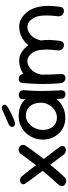

<svg xmlns="http://www.w3.org/2000/svg" viewBox="641 -1360 726 2048"><g transform="rotate(-90 1004.0 -336.0)"><path d="M64 -4Q52 -12 47.5 -21Q43 -30 43.5 -39Q44 -48 46.5 -55Q49 -62 51.5 -66Q54 -70 54 -70Q83 -102 108 -130Q133 -158 157 -186Q181 -214 206 -245Q187 -270 170 -292.5Q153 -315 136.5 -337Q120 -359 103 -382.5Q86 -406 66 -434Q66 -434 64.5 -439Q63 -444 62.5 -451Q62 -458 66 -466Q70 -474 81 -480Q92 -486 102 -486.5Q112 -487 120.5 -484Q129 -481 134 -478.5Q139 -476 139 -476Q158 -454 179.5 -427Q201 -400 223 -371.5Q245 -343 265 -315Q293 -351 315 -380Q337 -409 356 -434.5Q375 -460 392 -484Q392 -484 396.5 -488Q401 -492 409.5 -496Q418 -500 429.5 -500.5Q441 -501 455 -494Q471 -486 477 -475.5Q483 -465 482.5 -454.5Q482 -444 480 -437.5Q478 -431 478 -431Q454 -397 434 -368.5Q414 -340 396 -316Q378 -292 362.5 -271.5Q347 -251 332 -233Q363 -192 389.5 -157Q416 -122 436.5 -95.5Q457 -69 467 -52Q467 -52 469 -48Q471 -44 471.5 -37.5Q472 -31 470.5 -24Q469 -17 463 -10.5Q457 -4 444 1Q427 7 413 2.5Q399 -2 391 -8Q383 -14 383 -14L271 -163Q235 -120 199.5 -78.5Q164 -37 131 -4Q131 -4 125.5 -1Q120 2 110 5Q100 8 88.5 6.5Q77 5 64 -4Z M771 -2Q720 -2 677.5 -20.5Q635 -39 604 -72Q573 -105 556 -149Q539 -193 539 -243Q539 -296 558.5 -342.5Q578 -389 611.5 -424.5Q645 -460 689.5 -479.5Q734 -499 786 -500Q859 -500 912 -473.5Q965 -447 993.5 -391.5Q1022 -336 1022 -250Q1022 -200 1004.5 -155.5Q987 -111 954 -77Q921 -43 875 -23Q829 -3 771 -2ZM775 -92Q806 -92 834.5 -105.5Q863 -119 884.5 -142Q906 -165 919 -195.5Q932 -226 932 -259Q932 -315 913.5 -351.5Q895 -388 863.5 -405.5Q832 -423 791 -423Q761 -423 733.5 -407.5Q706 -392 685.5 -366Q665 -340 653.5 -307.5Q642 -275 642 -242Q642 -199 658.5 -164.5Q675 -130 705 -111Q735 -92 775 -92ZM1025 -1Q1008 -1 997.5 -7Q987 -13 982 -19Q977 -25 977 -25Q970 -98 966 -170.5Q962 -243 964 -319Q966 -395 973 -476Q973 -476 977 -482Q981 -488 991.5 -493.5Q1002 -499 1021 -498Q1038 -497 1047.5 -489Q1057 -481 1061 -470.5Q1065 -460 1065.5 -452.5Q1066 -445 1066 -445Q1062 -394 1059.5 -347Q1057 -300 1057.5 -252.5Q1058 -205 1060 -153Q1062 -101 1065 -39Q1065 -39 1064 -33.5Q1063 -28 1059.5 -20.5Q1056 -13 1047.5 -7Q1039 -1 1025 -1ZM722 -540Q722 -540 717 -539Q712 -538 705 -538.5Q698 -539 691 -542.5Q684 -546 679 -554Q673 -565 675 -575Q677 -585 683 -591.5Q689 -598 694 -601.5Q699 -605 699 -605Q748 -627 788 -644Q828 -661 863 -677Q863 -677 868 -678Q873 -679 879.5 -679Q886 -679 893.5 -676Q901 -673 906 -665Q911 -656 910.5 -649Q910 -642 906.5 -636.5Q903 -631 900 -628Q897 -625 897 -625Q878 -611 856 -599Q834 -587 811 -576Q788 -565 765.5 -556Q743 -547 722 -540Z M1532 -19Q1515 -24 1506 -33Q1497 -42 1494 -51.5Q1491 -61 1490.5 -68.5Q1490 -76 1490 -76Q1501 -160 1498.5 -229.5Q1496 -299 1474 -338Q1454 -375 1427 -391.5Q1400 -408 1371 -406.5Q1342 -405 1313 -387Q1279 -365 1260 -333Q1241 -301 1233.5 -265Q1226 -229 1225 -195Q1226 -163 1226 -137Q1226 -111 1227 -91Q1228 -71 1229 -58Q1229 -58 1228.5 -54Q1228 -50 1226 -44Q1224 -38 1217.5 -33Q1211 -28 1197 -27Q1185 -26 1176 -32Q1167 -38 1161.5 -44Q1156 -50 1156 -50Q1145 -68 1144.5 -85Q1144 -102 1145.5 -123Q1147 -144 1142 -174Q1140 -211 1140.5 -241.5Q1141 -272 1145 -299.5Q1149 -327 1158 -351Q1167 -375 1183 -398Q1203 -424 1232 -445Q1261 -466 1295.5 -479Q1330 -492 1367 -494Q1404 -496 1441 -484Q1466 -473 1489.5 -455.5Q1513 -438 1533 -414Q1553 -390 1568 -357.5Q1583 -325 1593 -282Q1603 -229 1602 -174Q1601 -119 1591 -54Q1591 -54 1589 -47Q1587 -40 1581.5 -32Q1576 -24 1564 -19.5Q1552 -15 1532 -19ZM1193 -1Q1179 -2 1169.5 -7.5Q1160 -13 1154 -20.5Q1148 -28 1145.5 -33Q1143 -38 1143 -38Q1137 -92 1134.5 -143Q1132 -194 1132 -244.5Q1132 -295 1135 -349Q1138 -403 1143 -463Q1143 -463 1144 -468.5Q1145 -474 1149.5 -481Q1154 -488 1163.5 -493.5Q1173 -499 1190 -498Q1207 -498 1217 -491Q1227 -484 1231.5 -474.5Q1236 -465 1237.5 -458Q1239 -451 1239 -451Q1236 -401 1234 -353Q1232 -305 1232 -255Q1232 -205 1233.5 -151.5Q1235 -98 1239 -39Q1239 -39 1238 -33Q1237 -27 1232.5 -19.5Q1228 -12 1219 -6Q1210 0 1193 -1ZM1896 -19Q1879 -24 1870 -33Q1861 -42 1858 -51.5Q1855 -61 1854.5 -68.5Q1854 -76 1854 -76Q1865 -160 1862.5 -229.5Q1860 -299 1837 -338Q1817 -375 1790.5 -391.5Q1764 -408 1735 -406.5Q1706 -405 1677 -387Q1643 -365 1624 -333Q1605 -301 1597 -265Q1589 -229 1589 -195Q1590 -163 1589 -141.5Q1588 -120 1587 -105Q1586 -90 1584 -74Q1584 -74 1584 -68.5Q1584 -63 1582 -56Q1580 -49 1574 -43Q1568 -37 1556 -36Q1543 -35 1534.5 -40.5Q1526 -46 1522 -52Q1518 -58 1518 -58Q1513 -71 1512 -88Q1511 -105 1511 -127Q1511 -149 1511 -175Q1509 -211 1508.5 -242Q1508 -273 1511 -300Q1514 -327 1522.5 -351Q1531 -375 1547 -398Q1567 -424 1596 -445Q1625 -466 1659 -479Q1693 -492 1730.5 -494Q1768 -496 1805 -484Q1830 -473 1853 -455.5Q1876 -438 1896.5 -414Q1917 -390 1932 -357.5Q1947 -325 1956 -282Q1967 -229 1965.5 -174Q1964 -119 1954 -54Q1954 -54 1952.5 -47Q1951 -40 1945 -32Q1939 -24 1927.5 -19.5Q1916 -15 1896 -19Z"/></g></svg>

Font: Sour Gummy
Style: Regular
Weight: 400
Designer: Stefie Justprince
Foundry: Eifetstype
Version: Version 1.000